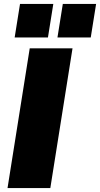

<svg xmlns="http://www.w3.org/2000/svg" viewBox="-20 -949 505 969"><path d="M18 0 130 -705H346L234 0ZM270 -760 297 -929H465L438 -760ZM54 -760 81 -929H249L222 -760Z"/></svg>

Font: Mulish ExtraBlack
Style: Italic
Weight: 1000
Italic angle: -9°
Designer: Vernon Adams
Foundry: Vernon Adams
Version: Version 3.603; ttfautohint (v1.8.3)